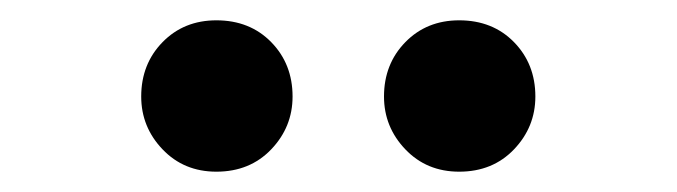

<svg xmlns="http://www.w3.org/2000/svg" viewBox="-20 -820 666 189"><path d="M193 -651Q161 -651 140 -673Q119 -695 119 -725Q119 -757 140 -778.5Q161 -800 193 -800Q226 -800 247 -778.5Q268 -757 268 -725Q268 -695 247 -673Q226 -651 193 -651ZM432 -651Q400 -651 379 -673Q358 -695 358 -725Q358 -757 379 -778.5Q400 -800 432 -800Q465 -800 486 -778.5Q507 -757 507 -725Q507 -695 486 -673Q465 -651 432 -651Z"/></svg>

Font: Noto Sans JP Thin
Style: Bold
Weight: 700
Version: Version 2.004-H2;hotconv 1.0.118;makeotfexe 2.5.65603